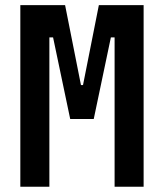

<svg xmlns="http://www.w3.org/2000/svg" viewBox="-20 -713 626 733"><path d="M57.6 0H168.5V-570.3H182.6L248 -258.8H337.9L403.3 -570.3H417.5V0H528.3V-693.4H357.4L296.9 -388.2H289.1L228.5 -693.4H57.6Z"/></svg>

Font: Cascadia Code PL SemiBold
Style: Regular
Weight: 600
Monospace: yes
Designer: Aaron Bell
Foundry: Saja Typeworks
Version: Version 2404.023